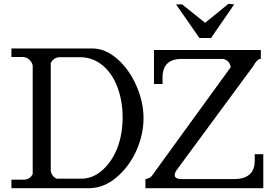

<svg xmlns="http://www.w3.org/2000/svg" viewBox="-20 -990 1445 1010"><path d="M938 -967H906L1029 -790H1090L1212 -967L1182 -970L1059 -870ZM1312 -642Q1331 -677 1348 -680H1352V-727H790V-548H835V-582Q835 -680 935 -680H1155Q1188 -671 1194 -637L786 -75Q774 -52 745 -48V0H1365V-179H1320V-145Q1320 -48 1211 -48H937Q899 -48 899 -69Q899 -78 906 -91ZM278 -50Q252 -62 247 -91V-659Q261 -685 288 -689H401Q468 -689 520 -646Q571 -603 598 -531Q625 -458 625 -373Q625 -287 599 -216Q572 -144 521 -97Q470 -50 407 -50ZM40 -735V-690H105Q124 -687 136 -674Q149 -662 152 -645V-74Q139 -49 111 -45H40V0H448Q525 0 593 -57Q660 -114 698 -199Q735 -283 735 -369Q735 -454 697 -540Q659 -626 596 -681Q533 -735 467 -735Z"/></svg>

Font: Sawarabi Mincho
Style: Regular
Weight: 400
Version: Version 1.082; ttfautohint (v1.8.4.7-5d5b)